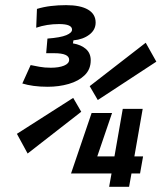

<svg xmlns="http://www.w3.org/2000/svg" viewBox="-20 -723 626 743"><path d="M402.3 0 411.6 -51.8H254.4L255.4 -53.2L334.5 -285.6H413.6L356.4 -117.7H422.9L455.1 -301.8H532.2L500 -117.7H533.7L522 -51.8H488.8L479.5 0ZM164.6 -387.2Q134.8 -387.2 110.1 -390.6Q85.4 -394 66.4 -399.9L98.6 -471.2Q113.3 -468.3 132.6 -464.6Q151.9 -460.9 176.8 -460.9Q208 -460.9 227.8 -469Q247.6 -477.1 247.6 -491.7Q247.6 -517.1 189.9 -517.1H158.7L163.6 -573.7Q214.4 -577.6 236.6 -586.9Q258.8 -596.2 258.8 -608.4Q258.8 -629.9 208.5 -629.9Q161.1 -629.9 120.1 -615.7L123 -688.5Q148.4 -696.3 176.8 -699.7Q205.1 -703.1 235.8 -703.1Q291 -703.1 320.6 -685.8Q350.1 -668.5 350.1 -635.7Q350.1 -607.4 325.7 -588.9Q301.3 -570.3 264.2 -566.9L262.2 -555.2Q293.9 -549.8 312.5 -533.4Q331.1 -517.1 331.1 -489.7Q331.1 -454.6 307.6 -431.9Q284.2 -409.2 246.1 -398.2Q208 -387.2 164.6 -387.2ZM358.4 -335.9 327.1 -389.6 543.9 -557.6 585 -484.4ZM86.9 -128.9 45.4 -205.1 263.2 -344.2 294.4 -290.5Z"/></svg>

Font: Cascadia Mono PL
Style: Italic
Weight: 400
Italic angle: -10°
Monospace: yes
Designer: Aaron Bell
Foundry: Saja Typeworks
Version: Version 2404.023; ttfautohint (v1.8.4)